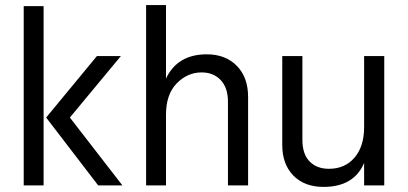

<svg xmlns="http://www.w3.org/2000/svg" viewBox="-20 -727 1600 753"><path d="M151 0H73V-703H151ZM254 -266 460 0H365L161 -266L360 -507H454Z M953 0H874V-328Q874 -383 845.5 -413Q817 -443 771 -443Q715 -443 673 -400Q631 -357 631 -277V0H553V-707H631V-419Q676 -514 791 -514Q864 -514 908.5 -469Q953 -424 953 -347Z M1487 0H1408V-88Q1368 6 1249 6Q1174 6 1130.5 -38.5Q1087 -83 1087 -158V-507H1166V-178Q1166 -123 1194 -94Q1222 -65 1270 -65Q1333 -65 1370.5 -109Q1408 -153 1408 -228V-507H1487Z"/></svg>

Font: Hind Guntur
Style: Regular
Weight: 400
Designer: Manushi Parikh, Hitesh Malaviya
Foundry: Indian Type Foundry
Version: Version 1.002;PS 1.0;hotconv 1.0.86;makeotf.lib2.5.63406; tt